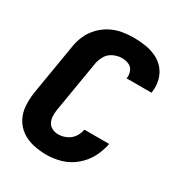

<svg xmlns="http://www.w3.org/2000/svg" viewBox="-176 -864 929 993"><g transform="rotate(30 288.0 -367.5)"><path d="M245 8Q288 8 331.5 -4.5Q375 -17 411.5 -47.5Q448 -78 469.5 -118.5Q491 -159 499 -203H351Q347 -178 332 -156.5Q317 -135 293 -124.5Q269 -114 246 -114Q226 -114 209.5 -122Q193 -130 184.5 -146Q176 -162 175 -181Q174 -200 177 -219L228 -524Q232 -549 245.5 -573Q259 -597 284.5 -609Q310 -621 335 -621Q357 -621 376 -613Q395 -605 403 -585.5Q411 -566 408 -545L407 -542H556L557 -548Q562 -584 553.5 -618Q545 -652 523.5 -677.5Q502 -703 471.5 -717.5Q441 -732 406 -737.5Q371 -743 335 -743Q301 -743 266.5 -737Q232 -731 199.5 -714Q167 -697 141.5 -670Q116 -643 101.5 -610.5Q87 -578 82 -544L31 -239Q25 -198 27.5 -158.5Q30 -119 48 -85.5Q66 -52 97 -30.5Q128 -9 166.5 -0.5Q205 8 245 8Z"/></g></svg>

Font: Iosevka Sparkle Heavy Oblique
Style: Regular
Weight: 900
Italic angle: -9°
Designer: Belleve Invis
Foundry: Belleve Invis
Version: Version 4.5.0; ttfautohint (v1.8.3)